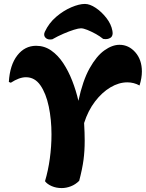

<svg xmlns="http://www.w3.org/2000/svg" viewBox="-20 -953 742 977"><path d="M294 4Q266 4 243 -6Q220 -16 209 -31Q225 -84 233.5 -146Q242 -208 242 -269Q242 -345 228 -411.5Q214 -478 185.5 -519Q157 -560 112 -560Q78 -560 35 -532L25 -536Q30 -622 68 -671Q106 -720 164 -720Q206 -720 240.5 -696Q275 -672 301.5 -632Q328 -592 347.5 -542Q367 -492 379 -440Q401 -543 436 -605.5Q471 -668 511 -696.5Q551 -725 588 -725Q635 -725 668.5 -687Q702 -649 702 -589Q702 -556 690 -518Q661 -534 628 -534Q585 -534 542 -508.5Q499 -483 463.5 -436.5Q428 -390 408 -327Q411 -275 411 -237Q411 -185 405 -139.5Q399 -94 383 -33Q364 -14 340.5 -5Q317 4 294 4ZM246 -753Q223 -749 211.5 -761Q200 -773 208 -791Q229 -836 266 -867.5Q303 -899 343 -916Q383 -933 412 -933Q437 -933 467 -913Q497 -893 521.5 -861.5Q546 -830 552 -796Q557 -771 542.5 -761Q528 -751 505 -755Q488 -769 466 -781Q444 -793 424 -801Q404 -809 392 -809Q380 -809 356 -801.5Q332 -794 303 -781.5Q274 -769 246 -753Z"/></svg>

Font: Agbalumo
Style: Regular
Weight: 400
Designer: Raphael Alegbeleye
Foundry: Sorkin Type Co.
Version: Version 1.000; ttfautohint (v1.8.4)